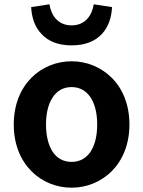

<svg xmlns="http://www.w3.org/2000/svg" viewBox="-20 -859 666 893"><path d="M500 -497C450 -547 383 -574 313 -574C172 -574 44 -466 44 -280C44 -94 172 14 313 14C383 14 450 -13 500 -63C550 -114 582 -187 582 -280C582 -373 550 -447 500 -497ZM225 -406C245 -437 275 -454 313 -454C389 -454 432 -385 432 -280C432 -174 389 -106 313 -106C275 -106 245 -123 225 -153C205 -184 194 -227 194 -280C194 -333 205 -376 225 -406ZM173 -701C203 -668 249 -648 313 -648C378 -648 423 -668 454 -701C484 -733 499 -778 501 -826L416 -839C408 -788 377 -741 313 -741C249 -741 218 -788 210 -839L125 -826C127 -778 142 -733 173 -701Z"/></svg>

Font: GenSekiGothic2 TW B
Style: Regular
Weight: 700
Version: Version 2.100;PS 2.1;hotconv 16.6.51;makeotf.lib2.5.65220 DE